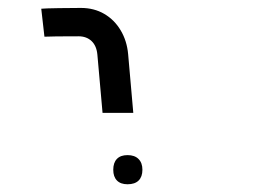

<svg xmlns="http://www.w3.org/2000/svg" viewBox="-20 -629 640 484"><path d="M184 -609Q163 -609 128.2 -608.5Q93.5 -608 84 -607L92 -536.5Q111 -537.5 178 -537.5Q198 -537.5 210.8 -525.5Q223.5 -513.5 225.5 -491L238.5 -344.5H316L303 -492.5Q300 -526 284.2 -552.5Q268.5 -579 242.8 -594Q217 -609 184 -609ZM265.5 -201Q265.5 -219 274.8 -228.5Q284 -238 301.5 -238Q319.5 -238 329.2 -228.2Q339 -218.5 339 -201Q339 -183.5 329.5 -174Q320 -164.5 301.5 -164.5Q284 -164.5 274.8 -174Q265.5 -183.5 265.5 -201Z"/></svg>

Font: JuliaMono Light
Style: Italic
Weight: 300
Italic angle: -9°
Monospace: yes
Designer: cormullion
Foundry: corm
Version: Version 0.054; ttfautohint (v1.8.4)